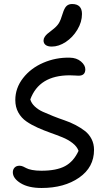

<svg xmlns="http://www.w3.org/2000/svg" viewBox="-20 -874 537 956"><path d="M237.8 -642.1Q217.8 -642.1 207.3 -650.1Q196.8 -658.2 196.8 -671.9Q196.8 -681.6 202.6 -690.4Q208.5 -699.2 214.8 -704.8Q221.2 -710.4 237.8 -723.1Q262.7 -741.7 272.7 -758.1Q282.7 -774.4 292 -806.2Q300.3 -833.5 311 -843.8Q321.8 -854 338.9 -854Q388.2 -854 388.2 -804.2Q388.2 -764.2 365.2 -726.1Q342.3 -688 307.4 -665Q272.5 -642.1 237.8 -642.1ZM187 62Q121.6 62 82.8 38.1Q43.9 14.2 43.9 -16.1Q43.9 -30.3 52.7 -39.6Q61.5 -48.8 77.1 -48.8Q85.9 -48.8 95 -44.9Q104 -41 112.1 -36.4Q120.1 -31.7 139.6 -27.8Q159.2 -23.9 186 -23.9Q261.2 -23.9 304 -46.9Q346.7 -69.8 371.1 -123Q363.3 -144.5 341.3 -161.6Q319.3 -178.7 291 -190.2Q262.7 -201.7 230.5 -213.1Q198.2 -224.6 167.5 -238.3Q136.7 -252 111.6 -269.3Q86.4 -286.6 71.3 -313.7Q56.2 -340.8 56.2 -376Q56.2 -435.5 94.7 -485.1Q133.3 -534.7 195.6 -561.5Q257.8 -588.4 327.1 -586.9Q361.3 -586.4 383.1 -567.9Q404.8 -549.3 404.8 -528.8Q404.8 -497.1 371.1 -497.1Q368.2 -497.1 353.8 -498Q339.4 -499 327.1 -499Q174.8 -499 130.9 -378.9Q136.2 -359.9 153.1 -344Q169.9 -328.1 193.1 -317.6Q216.3 -307.1 244.4 -295.9Q272.5 -284.7 300.8 -275.1Q329.1 -265.6 355.7 -251.7Q382.3 -237.8 402.8 -221.9Q423.3 -206.1 435.8 -181.9Q448.2 -157.7 448.2 -127.9Q448.2 -41 374 10.5Q299.8 62 187 62Z"/></svg>

Font: Shantell Sans Irregular Bouncy
Style: Regular
Weight: 400
Designer: Stephen Nixon, Anya Danilova, Shantell Martin
Foundry: Arrow Type
Version: Version 1.006;[9816181b4]